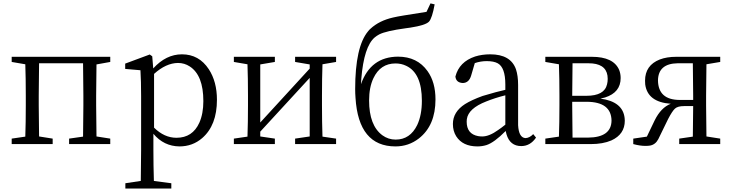

<svg xmlns="http://www.w3.org/2000/svg" viewBox="-20 -848 4307 1130"><path d="M628.9 -483.4 547.9 -468.8Q545.9 -359.4 545.9 -286.1V-227.5Q545.9 -154.3 547.9 -44.9L628.9 -32.2V0H386.7V-32.2L468.8 -43.9Q470.7 -155.3 470.7 -227.5V-286.1Q470.7 -366.2 468.8 -475.6H210Q208 -366.2 208 -286.1V-227.5Q208 -154.3 210 -44.9L290 -32.2V0H48.8V-32.2L128.9 -43.9Q131.8 -126 131.8 -227.5V-286.1Q131.8 -387.7 128.9 -469.7L48.8 -483.4V-513.7H628.9Z M886.7 -413.1V-96.7Q947.3 -37.1 1018.6 -37.1Q1113.3 -37.1 1153.3 -126Q1176.8 -178.7 1176.8 -252.9Q1176.8 -405.3 1096.7 -457Q1065.4 -477.5 1027.3 -477.5Q957 -476.6 886.7 -413.1ZM876 -516.6 881.8 -445.3Q957 -528.3 1050.8 -528.3Q1151.4 -528.3 1209 -440.4Q1256.8 -367.2 1256.8 -260.7Q1256.8 -110.4 1169.9 -35.2Q1113.3 13.7 1036.1 13.7Q944.3 12.7 882.8 -60.5V32.2Q882.8 126 885.7 216.8L988.3 230.5V261.7H717.8V230.5L808.6 216.8Q810.5 97.7 810.5 34.2V-282.2Q810.5 -372.1 806.6 -434.6L716.8 -442.4V-473.6L861.3 -527.3Z M1958 -483.4 1877.9 -469.7Q1875 -387.7 1875 -286.1V-227.5Q1875 -127 1877.9 -43.9L1958 -32.2V0H1716.8V-32.2L1802.7 -44.9V-389.6L1511.7 -73.2V-44.9L1597.7 -32.2V0H1356.4V-32.2L1436.5 -43.9Q1439.5 -127.9 1439.5 -227.5V-286.1Q1439.5 -387.7 1436.5 -469.7L1356.4 -483.4V-513.7H1597.7V-483.4L1511.7 -468.8V-127L1802.7 -444.3V-468.8L1716.8 -483.4V-513.7H1958Z M2308.6 -26.4Q2393.6 -26.4 2435.5 -112.3Q2462.9 -170.9 2462.9 -254.9Q2462.9 -418 2370.1 -460.9Q2341.8 -474.6 2307.6 -474.6Q2218.8 -474.6 2177.7 -387.7Q2152.3 -334 2152.3 -256.8Q2152.3 -109.4 2230.5 -51.8Q2265.6 -26.4 2308.6 -26.4ZM2513.7 -828.1 2538.1 -822.3Q2523.4 -741.2 2504.9 -720.7Q2484.4 -699.2 2395.5 -685.5Q2384.8 -684.6 2367.2 -681.6Q2252 -666 2211.9 -645.5Q2197.3 -637.7 2185.5 -627.9Q2122.1 -574.2 2106.4 -384.8Q2105.5 -368.2 2104.5 -352.5Q2161.1 -513.7 2322.3 -514.6Q2435.5 -514.6 2496.1 -429.7Q2543 -364.3 2543 -262.7Q2543 -109.4 2445.3 -33.2Q2384.8 13.7 2307.6 13.7Q2089.8 13.7 2072.3 -272.5Q2070.3 -297.9 2070.3 -323.2Q2070.3 -573.2 2146.5 -664.1Q2153.3 -672.9 2160.2 -678.7Q2211.9 -726.6 2293.9 -745.1Q2319.3 -751 2355.5 -756.8Q2356.4 -756.8 2490.2 -778.3Z M2954.1 -114.3V-287.1Q2892.6 -271.5 2841.8 -251Q2736.3 -210 2727.5 -146.5Q2726.6 -138.7 2726.6 -131.8Q2726.6 -59.6 2793.9 -46.9Q2805.7 -44.9 2818.4 -44.9Q2859.4 -44.9 2912.1 -83Q2929.7 -94.7 2954.1 -114.3ZM3118.2 -58.6 3134.8 -38.1Q3100.6 11.7 3047.9 11.7Q2981.4 11.7 2960.9 -57.6Q2958 -67.4 2956.1 -77.1Q2888.7 -8.8 2842.8 5.9Q2817.4 13.7 2790 13.7Q2703.1 13.7 2665 -45.9Q2645.5 -77.1 2645.5 -118.2Q2645.5 -189.5 2716.8 -235.4Q2755.9 -259.8 2820.3 -283.2Q2908.2 -309.6 2954.1 -319.3V-350.6Q2954.1 -451.2 2909.2 -475.6Q2885.7 -488.3 2844.7 -488.3Q2808.6 -488.3 2774.4 -476.6L2752.9 -403.3Q2740.2 -360.4 2704.1 -359.4Q2664.1 -361.3 2660.2 -397.5Q2682.6 -484.4 2776.4 -515.6Q2817.4 -528.3 2865.2 -528.3Q2985.4 -528.3 3016.6 -440.4Q3029.3 -402.3 3029.3 -347.7V-111.3Q3033.2 -38.1 3072.3 -35.2Q3096.7 -36.1 3118.2 -58.6Z M3349.6 -38.1H3440.4Q3578.1 -39.1 3579.1 -138.7Q3577.1 -248 3433.6 -249H3347.7V-227.5Q3347.7 -149.4 3349.6 -38.1ZM3442.4 -475.6H3349.6Q3347.7 -370.1 3347.7 -284.2H3431.6Q3537.1 -284.2 3552.7 -351.6Q3556.6 -366.2 3556.6 -383.8Q3556.6 -465.8 3466.8 -474.6Q3455.1 -475.6 3442.4 -475.6ZM3189.5 -513.7H3462.9Q3590.8 -513.7 3624 -436.5Q3632.8 -414.1 3632.8 -388.7Q3632.8 -303.7 3541 -274.4Q3527.3 -270.5 3513.7 -267.6Q3645.5 -250 3656.2 -153.3Q3657.2 -145.5 3657.2 -137.7Q3657.2 -57.6 3578.1 -21.5Q3528.3 0 3457 0H3189.5V-32.2L3269.5 -43.9Q3272.5 -126 3272.5 -227.5V-286.1Q3272.5 -387.7 3269.5 -469.7L3189.5 -483.4Z M3979.5 -259.8H4059.6V-286.1Q4059.6 -366.2 4057.6 -475.6H3967.8Q3853.5 -473.6 3852.5 -374Q3854.5 -260.7 3979.5 -259.8ZM4218.8 -483.4 4137.7 -469.7Q4135.7 -360.4 4135.7 -286.1V-227.5Q4135.7 -154.3 4137.7 -44.9L4218.8 -32.2V0H3977.5V-32.2L4057.6 -43.9Q4059.6 -147.5 4059.6 -223.6H4005.9Q3968.8 -223.6 3952.6 -209Q3936.5 -194.3 3912.1 -147.5L3854.5 -29.3Q3837.9 2.9 3805.7 8.8Q3793 10.7 3778.3 10.7Q3747.1 10.7 3707 0V-32.2L3787.1 -43.9L3833 -139.6Q3870.1 -214.8 3927.7 -237.3Q3791 -247.1 3777.3 -351.6Q3776.4 -362.3 3776.4 -373Q3776.4 -463.9 3863.3 -498Q3904.3 -513.7 3960 -513.7H4218.8Z"/></svg>

Font: GenYoMin JP Regular
Style: Regular
Weight: 400
Version: Version 1.001;PS 1;hotconv 16.6.51;makeotf.lib2.5.65220 DEVE